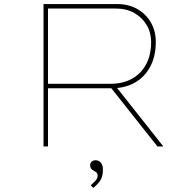

<svg xmlns="http://www.w3.org/2000/svg" viewBox="-20 -720 965 944"><path d="M194 0V-700H556Q612 -700 654.5 -676Q697 -652 721.5 -610Q746 -568 746 -514Q746 -444 719 -393Q692 -342 643.5 -314Q595 -286 528 -286H216V0ZM754 0 518 -298 545 -301 783 0ZM216 -308H522Q585 -308 630 -333.5Q675 -359 699 -405Q723 -451 723 -513Q723 -560 701 -597Q679 -634 640.5 -656Q602 -678 550 -678H216ZM439 204 426 191Q433 184 441 177Q449 170 454.5 162Q460 154 460 144Q460 136 457 131Q454 126 443 121Q433 116 428 109Q423 102 423 92Q423 83 430 75.5Q437 68 450 68Q467 68 476.5 80.5Q486 93 486 114Q486 127 484 138.5Q482 150 477 160.5Q472 171 462.5 181.5Q453 192 439 204Z"/></svg>

Font: Lexend Zetta Thin
Style: Regular
Weight: 250
Version: Version 1.007